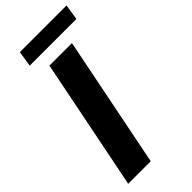

<svg xmlns="http://www.w3.org/2000/svg" viewBox="-270 -923 980 980"><g transform="rotate(-45 220.0 -433.0)"><path d="M182.1 0H19.5L161.6 -710.9H324.2ZM427.2 -781.7H90.3L103.5 -866.2H440.4Z"/></g></svg>

Font: Roboto-BlackItalic
Style: Italic
Weight: 900
Italic angle: -12°
Designer: Google
Version: Version 1.100141; 2013